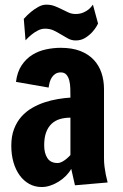

<svg xmlns="http://www.w3.org/2000/svg" viewBox="-20 -770 513 804"><path d="M27.3 -159.7Q27.3 -199.7 38.8 -229.7Q50.3 -259.8 69.6 -281.5Q88.9 -303.2 114.3 -317.9Q139.6 -332.5 167.2 -341.6Q194.8 -350.6 222.7 -355.2Q250.5 -359.9 274.9 -361.3Q274.9 -380.9 274.4 -399.7Q273.9 -418.5 270 -433.3Q266.1 -448.2 257.8 -457.5Q249.5 -466.8 234.4 -466.8Q221.7 -466.8 212.6 -461.2Q203.6 -455.6 197.5 -446.5Q191.4 -437.5 188.2 -426Q185.1 -414.6 183.6 -403.3L46.9 -427.2Q52.2 -469.2 70.8 -496.8Q89.4 -524.4 115.5 -540.5Q141.6 -556.6 172.6 -563.2Q203.6 -569.8 234.4 -569.8Q282.2 -569.8 316.4 -556.4Q350.6 -543 372.6 -519.5Q394.5 -496.1 405 -464.6Q415.5 -433.1 415.5 -397V-106Q415.5 -89.4 417.7 -71.8Q419.9 -54.2 422.9 -39.6Q426.3 -22.5 430.7 -5.9L293.9 5.9L278.3 -63Q270 -47.9 256.6 -34.2Q243.2 -20.5 226.6 -10Q210 0.5 191.4 6.8Q172.9 13.2 154.8 13.2Q126 13.2 102.5 0.2Q79.1 -12.7 62.3 -35.9Q45.4 -59.1 36.4 -90.6Q27.3 -122.1 27.3 -159.7ZM165 -161.6Q165 -128.4 178.5 -107.9Q191.9 -87.4 220.7 -87.4Q230.5 -87.4 240 -92.5Q249.5 -97.7 257.3 -104Q266.1 -111.3 274.9 -120.6V-277.3Q251.5 -277.3 231.4 -271.5Q211.4 -265.6 196.5 -252Q181.6 -238.3 173.3 -216.1Q165 -193.8 165 -161.6ZM79.6 -690.9Q94.2 -707.5 110.4 -720.7Q124 -731.9 140.6 -741.2Q157.2 -750.5 173.8 -750.5Q193.4 -750.5 209 -744.4Q224.6 -738.3 239 -731Q253.4 -723.6 267.1 -717.5Q280.8 -711.4 296.4 -711.4Q314.9 -711.4 328.9 -717.5Q342.8 -723.6 351.6 -731Q361.8 -739.7 369.1 -750.5L390.6 -671.4Q390.6 -670.9 384.3 -659.7Q377.9 -648.4 366 -635.3Q354 -622.1 336.7 -611.3Q319.3 -600.6 297.4 -600.6Q279.8 -600.6 265.4 -608.4Q251 -616.2 236.3 -625.2Q221.7 -634.3 205.6 -642.1Q189.5 -649.9 168.5 -649.9Q153.3 -649.9 138.7 -642.3Q124 -634.8 112.8 -625.5Q99.1 -614.7 86.9 -601.1Z"/></svg>

Font: Francois One
Style: Regular
Weight: 400
Designer: Vernon Adams
Foundry: vernon adams
Version: Version 1.000